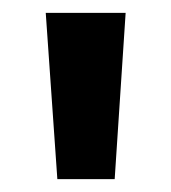

<svg xmlns="http://www.w3.org/2000/svg" viewBox="-20 -734 265 298"><path d="M175 -714 158 -456H69L51 -714Z"/></svg>

Font: Noto Sans Lao Looped UI ExCd SmBd
Style: Regular
Weight: 600
Width: 2
Designer: Mark Frömberg, Ben Mitchell
Foundry: The Fontpad Ltd
Version: Version 1.001